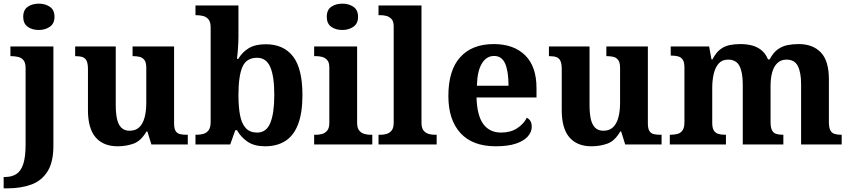

<svg xmlns="http://www.w3.org/2000/svg" viewBox="-40 -790 4649 1050"><path d="M-20 240V178H-12.8Q24 178 49.2 162Q74.3 146.1 87.2 106.9Q100 67.7 100 0V-417.4Q100 -446.2 89 -460.1Q78 -474 59.8 -478.5Q41.6 -483 20 -483H17V-536H252V8Q252 97 219.6 148Q187.2 199 130.6 219.5Q74.1 240 0.3 240ZM172.1 -626Q136 -626 111.5 -643.5Q87 -661 87 -698Q87 -736 111.8 -753Q136.5 -770 172.5 -770Q207 -770 232.5 -753Q258 -736 258 -698Q258 -661 232.4 -643.5Q206.8 -626 172.1 -626Z M603 10Q525.4 10 483.2 -38.5Q441 -87 441 -188V-412Q441 -441 434 -456.5Q427 -472 412 -477.5Q397 -483 373 -483H371V-536H593V-216Q593 -172.6 599.5 -141.3Q606 -110 622.8 -92.5Q639.6 -75 668.8 -75Q701 -75 721 -93.5Q741 -112 750.5 -146.7Q760 -181.4 760 -227V-419Q760 -447.9 750 -461.5Q740 -475 723.8 -479Q707.7 -483 687.6 -483H685V-536H912V-115.6Q912 -87 920.5 -73.5Q929 -60 944.7 -56.5Q960.4 -53 979 -53H987V0H788L766 -71H761.1Q731 -19 690.5 -4.5Q650 10 603 10Z M1409.4 10Q1351.3 10 1314.7 -14.5Q1278.1 -39 1256 -78H1246.8L1219 0H1029V-53H1035.7Q1055 -53 1072.5 -58Q1090 -63 1101 -78Q1112 -92.9 1112 -122.8V-640.1Q1112 -669 1101 -683Q1090 -697 1072.5 -702Q1055 -707 1033 -707H1029V-760H1264V-589Q1264 -574.4 1263 -551.7Q1262 -529 1260 -506Q1258 -483 1256 -468H1263Q1285 -505 1320.5 -526.5Q1356.1 -548 1413.3 -548Q1511 -548 1562.5 -481.3Q1614 -414.5 1614 -270Q1614 -173.5 1590.4 -111.2Q1566.9 -49 1521.2 -19.5Q1475.6 10 1409.4 10ZM1366.5 -65Q1416.7 -65 1438.3 -117.9Q1460 -170.8 1460 -271Q1460 -373 1438 -423.5Q1416 -474 1365.8 -474Q1307.4 -474 1285.7 -424Q1264 -374 1264 -270.3Q1264 -204 1273 -158.5Q1282 -113 1304.5 -89Q1327 -65 1366.5 -65Z M1678 0V-53H1690Q1705 -53 1721.5 -57.5Q1738 -62 1749.5 -75.9Q1761 -89.8 1761 -117.7V-422Q1761 -448.9 1749 -462Q1737 -475 1720.5 -479Q1704 -483 1690 -483H1678V-536H1913V-118Q1913 -90 1924.5 -76Q1936 -62 1953 -57.5Q1970 -53 1984 -53H1996V0ZM1832.1 -626Q1796 -626 1771.5 -643.5Q1747 -661 1747 -698Q1747 -736 1771.7 -753Q1796.5 -770 1832.5 -770Q1867 -770 1892.5 -753Q1918 -736 1918 -698Q1918 -661 1892.4 -643.5Q1866.8 -626 1832.1 -626Z M2030 0V-53H2042Q2057 -53 2073.5 -57.5Q2090 -62 2101.5 -76Q2113 -90 2113 -118V-646Q2113 -673 2101 -686Q2089 -699 2072.5 -703Q2056 -707 2042 -707H2030V-760H2265V-118Q2265 -90 2276.5 -76Q2288 -62 2305 -57.5Q2322 -53 2336 -53H2348V0Z M2671 10Q2544 10 2478 -62.5Q2412 -135 2412 -265Q2412 -406 2477 -477.5Q2542 -549 2660 -549Q2769 -549 2831.5 -488Q2894 -427 2894 -308V-257H2566Q2569 -157 2603.5 -111Q2638 -65 2700 -65Q2752 -65 2788 -88.5Q2824 -112 2841 -146Q2855 -139 2861.5 -126.5Q2868 -114 2868 -97Q2868 -69 2847 -44.5Q2826 -20 2782.5 -5Q2739 10 2671 10ZM2741 -321Q2741 -398 2723 -441Q2705 -484 2662 -484Q2620 -484 2595 -442.5Q2570 -401 2568 -321Z M3194 10Q3116.4 10 3074.2 -38.5Q3032 -87 3032 -188V-412Q3032 -441 3025 -456.5Q3018 -472 3003 -477.5Q2988 -483 2964 -483H2962V-536H3184V-216Q3184 -172.6 3190.5 -141.3Q3197 -110 3213.8 -92.5Q3230.6 -75 3259.8 -75Q3292 -75 3312 -93.5Q3332 -112 3341.5 -146.7Q3351 -181.4 3351 -227V-419Q3351 -447.9 3341 -461.5Q3331 -475 3314.8 -479Q3298.7 -483 3278.6 -483H3276V-536H3503V-115.6Q3503 -87 3511.5 -73.5Q3520 -60 3535.7 -56.5Q3551.4 -53 3570 -53H3578V0H3379L3357 -71H3352.1Q3322 -19 3281.5 -4.5Q3241 10 3194 10Z M3623 0V-53H3625Q3648.3 -53 3665.5 -57.8Q3682.7 -62.6 3692.9 -77.4Q3703 -92.3 3703 -122V-421Q3703 -449.5 3694 -463.2Q3685 -477 3669 -481.5Q3653 -486 3631 -486H3628V-536H3838L3851 -465H3856Q3876 -503 3899.5 -520.5Q3923 -538 3950.3 -543.5Q3977.6 -549 4009 -549Q4046 -549 4075.5 -540.5Q4105 -532 4126.5 -513.5Q4148 -495 4160 -465H4169Q4189 -503 4214 -520.5Q4239 -538 4267.8 -543.5Q4296.6 -549 4328 -549Q4405 -549 4449 -503.2Q4493 -457.4 4493 -356V-123.5Q4493 -93 4500.5 -78Q4508 -63 4523 -58Q4538 -53 4560 -53H4563V0H4341V-329Q4341 -394 4323.1 -429Q4305.3 -464 4261.2 -464Q4230 -464 4210.4 -444.4Q4190.8 -424.9 4182.4 -392.4Q4174 -360 4174 -321V-124Q4174 -93.5 4181.5 -78.3Q4189 -63 4204 -58Q4219 -53 4241 -53H4244V0H4022V-329Q4022 -394 4004.1 -429Q3986.1 -464 3941.8 -464Q3909 -464 3890.1 -442.5Q3871.3 -420.9 3863.1 -385.5Q3855 -350.1 3855 -309V-118Q3855 -90 3864 -76Q3873 -62 3889 -57.5Q3905 -53 3927 -53H3930V0Z"/></svg>

Font: Noto Serif Thai
Style: Regular
Weight: 400
Designer: Monotype Design Team
Foundry: Monotype Imaging Inc.
Version: Version 2.001